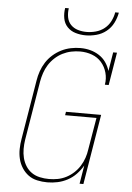

<svg xmlns="http://www.w3.org/2000/svg" viewBox="-62 -1001 725 1055"><g transform="rotate(5 300.0 -473.5)"><path d="M240 8H239Q211 8 183.5 2Q156 -4 135 -19.5Q114 -35 99.5 -57.5Q85 -80 78.5 -106.5Q72 -133 72.5 -161.5Q73 -190 78 -218L132 -544Q136 -570 145 -596Q154 -622 169 -645.5Q184 -669 205.5 -688Q227 -707 252 -719.5Q277 -732 304 -737.5Q331 -743 357 -743Q386 -743 412 -736Q438 -729 460.5 -714.5Q483 -700 498 -678.5Q513 -657 521 -631L538 -735H559L529 -554H508Q514 -588 505 -620.5Q496 -653 475 -677Q454 -701 423 -712.5Q392 -724 357 -724Q333 -724 308.5 -719Q284 -714 261 -702.5Q238 -691 218.5 -673Q199 -655 185.5 -633.5Q172 -612 164 -588Q156 -564 152 -541L98 -215Q94 -189 94 -163.5Q94 -138 100 -114Q106 -90 119 -69.5Q132 -49 151.5 -35.5Q171 -22 196 -16.5Q221 -11 247 -11Q271 -11 295 -15.5Q319 -20 341.5 -31.5Q364 -43 383 -60.5Q402 -78 415.5 -99.5Q429 -121 437 -144.5Q445 -168 448 -191L478 -368H305L308 -387H502L438 0H417L434 -102Q419 -76 398 -54Q377 -32 350.5 -18Q324 -4 296 2Q268 8 240 8ZM379 -815Q350 -815 323 -823Q296 -831 277.5 -850.5Q259 -870 254 -898Q249 -926 254 -955H274Q270 -930 274.5 -905.5Q279 -881 295 -864.5Q311 -848 334 -841Q357 -834 382 -834Q407 -834 433 -841Q459 -848 480 -864.5Q501 -881 513.5 -905.5Q526 -930 530 -955H550Q545 -926 531 -898Q517 -870 492.5 -850.5Q468 -831 438 -823Q408 -815 379 -815Z"/></g></svg>

Font: Iosevka Etoile Thin
Style: Italic
Weight: 100
Italic angle: -9°
Designer: Belleve Invis
Foundry: Belleve Invis
Version: Version 22.1.2; ttfautohint (v1.8.4)